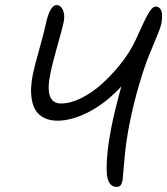

<svg xmlns="http://www.w3.org/2000/svg" viewBox="-20 -758 665 764"><path d="M443.8 -14.2Q426.8 -14.2 416.5 -28.6Q406.2 -43 404.8 -71.8Q401.9 -145 423.8 -254.9Q437.5 -322.8 462.9 -414.1Q401.4 -347.7 333.7 -312.7Q266.1 -277.8 209 -277.8Q178.2 -277.8 156.5 -288.6Q134.8 -299.3 123.3 -316.7Q111.8 -334 107.2 -358.6Q102.5 -383.3 103.8 -408.7Q105 -434.1 110.8 -462.9Q117.2 -494.1 135.7 -559.6Q154.3 -625 161.1 -657.2Q177.7 -737.8 205.1 -737.8Q221.7 -737.8 230.5 -717.8Q239.3 -697.8 232.9 -668Q229 -648.4 208.5 -576.2Q188 -503.9 180.2 -463.9Q155.8 -346.2 223.1 -346.2Q260.3 -346.2 303.5 -367.7Q346.7 -389.2 384.5 -423.3Q422.4 -457.5 454.6 -497.1Q486.8 -536.6 507.8 -575.2Q517.6 -593.8 529.5 -620.1Q541.5 -646.5 549.6 -663.8Q557.6 -681.2 566.7 -698Q575.7 -714.8 583.7 -723.4Q591.8 -731.9 599.1 -731.9Q611.8 -731.9 618.4 -721.7Q625 -711.4 625 -696Q625 -680.7 622.1 -663.1Q619.6 -650.9 605.5 -616.5Q591.3 -582 574 -540.3Q556.6 -498.5 534.2 -423.1Q511.7 -347.7 495.1 -264.2Q481 -193.4 474.9 -120.4Q468.8 -47.4 467.8 -41Q464.8 -26.4 459.5 -20.3Q454.1 -14.2 443.8 -14.2Z"/></svg>

Font: Shantell Sans Bouncy
Style: Italic
Weight: 300
Italic angle: -11.31°
Designer: Stephen Nixon, Anya Danilova, Shantell Martin
Foundry: Arrow Type
Version: Version 1.006;[9816181b4]